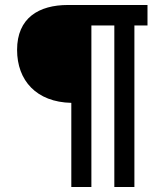

<svg xmlns="http://www.w3.org/2000/svg" viewBox="-20 -750 660 770"><path d="M266 0H346.5V-648H438.5V0H519V-648H571.5V-730H252.5C135.5 -730 48.5 -678 48.5 -550C48.5 -427 126 -340.5 266 -337.5Z"/></svg>

Font: FontWithASyntaxHighlighterNightOwl
Style: Regular
Weight: 400
Designer: Riley Cran & the Lettermatic Team
Foundry: Lettermatic
Version: Version 1.000 (FontWithASyntaxHighlighterNightOwl)